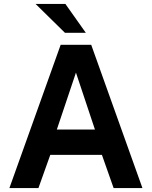

<svg xmlns="http://www.w3.org/2000/svg" viewBox="-20 -949 766 969"><path d="M27.5 0 286.2 -723H440.3L698.8 0H553.4L494.3 -167.5H233.8L174 0ZM266.8 -295.1H459.2L363.3 -582.5ZM310.1 -929H159.7L307.8 -783.5H413.1Z"/></svg>

Font: Public Sans Thin
Style: Regular
Weight: 100
Designer: The Public Sans project authors (U.S. Web Design System). Libre Franklin designed by Pablo Impallari and Rodrigo Fuenzal
Version: Version 1.008